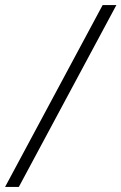

<svg xmlns="http://www.w3.org/2000/svg" viewBox="-64 -734 477 754"><path d="M-44 0 339 -714H393L10 0Z"/></svg>

Font: Noto Sans Display SemiCondensed Light
Style: Italic
Weight: 300
Width: 4
Italic angle: -12°
Designer: Monotype Design Team
Foundry: Monotype Imaging Inc.
Version: Version 1.900